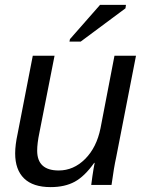

<svg xmlns="http://www.w3.org/2000/svg" viewBox="-20 -756 596 785"><path d="M114 -528H203L141 -213Q132 -170 132 -140Q132 -59 220 -59Q281 -59 328 -106Q375 -153 391 -232L448 -528H536L455 -113Q446 -73 436 0H353Q353 -2 358 -37Q363 -71 367 -90H365Q326 -35 285.5 -13Q245 9 187 9Q115 9 78.5 -26.5Q42 -62 42 -129Q42 -163 52 -209ZM310 -586H264L266 -596L389 -736H495L493 -722Z"/></svg>

Font: Libra Sans
Style: Italic
Weight: 400
Italic angle: -12°
Foundry: Context Ltd
Version: Version 1.002